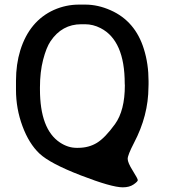

<svg xmlns="http://www.w3.org/2000/svg" viewBox="-20 -719 726 826"><path d="M345.7 -614.7H329.6Q246.6 -614.7 197.3 -541.5Q179.2 -514.6 165.5 -461.9Q151.9 -409.2 151.9 -343.3V-335Q151.9 -163.1 237.8 -106Q272.5 -83 309.1 -83H315.9Q361.8 -83 397 -104.5Q432.1 -126 474.6 -184.8Q517.1 -243.7 517.1 -351.6L516.6 -359.4Q516.6 -544.9 412.6 -598.1Q380.4 -614.7 345.7 -614.7ZM508.3 86.9Q460.4 86.9 327.9 35.6Q195.3 -15.6 149.9 -58.3Q104.5 -101.1 76.7 -176.3Q48.8 -251.5 48.8 -332V-371.6Q48.8 -442.4 67.4 -502.9Q106.9 -628.9 211.9 -676.3Q263.7 -699.2 319.8 -699.2H346.7Q401.4 -699.2 456.1 -674.8Q562 -627.9 599.1 -507.8Q619.1 -443.8 619.1 -370.1V-356.9L618.7 -344.2Q618.2 -221.7 556.6 -104.5Q529.3 -51.8 529.3 -35.6Q529.3 -19.5 551 15.1Q572.8 49.8 572.8 55.9Q572.8 62 554.7 74.5Q536.6 86.9 508.3 86.9Z"/></svg>

Font: Averia Sans Libre
Style: Regular
Weight: 400
Version: Version 1.002